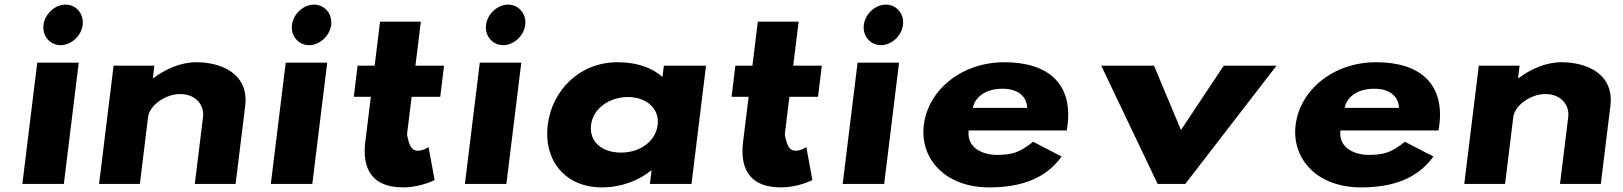

<svg xmlns="http://www.w3.org/2000/svg" viewBox="-20 -798 7041 833"><path d="M77 0H257L321.6 -526H141.6ZM168.7 -690C162.8 -642 196.9 -602 242.9 -602C288.9 -602 332.8 -642 338.7 -690C344.6 -738 310.5 -778 264.5 -778C218.5 -778 174.6 -738 168.7 -690Z M409.8 0H586.8L622.4 -290C628.7 -341 697.6 -390 761.8 -390C830.7 -390 867.1 -341 860.8 -290L825.2 0H1002.2L1043.7 -338C1061.2 -481 936 -528 831.9 -528C764.2 -528 698.9 -499 645.6 -459H643.2L649.8 -513H472.8Z M1155 0H1335L1399.6 -526H1219.6ZM1246.7 -690C1240.8 -642 1274.9 -602 1320.9 -602C1366.9 -602 1410.8 -642 1416.7 -690C1422.6 -738 1388.5 -778 1342.5 -778C1296.5 -778 1252.6 -738 1246.7 -690Z M1605.4 -513H1531.4L1514.9 -378H1588.9L1564.7 -181C1553.5 -90 1574.6 15 1729.6 15C1804.7 15 1865.6 -17 1865.6 -17L1839.2 -160C1839.2 -160 1816.2 -144 1793.2 -144C1765.2 -144 1754.4 -167 1745.9 -215L1765.9 -378H1890L1906.5 -513H1782.4L1805.9 -704H1628.9Z M1997 0H2177L2241.6 -526H2061.6ZM2088.7 -690C2082.8 -642 2116.9 -602 2162.9 -602C2208.9 -602 2252.8 -642 2258.7 -690C2264.6 -738 2230.5 -778 2184.5 -778C2138.5 -778 2094.6 -738 2088.7 -690Z M2356.3 -256C2337.9 -106 2428 15 2592.1 15C2676.8 15 2753.2 -16 2804.3 -58H2806.8L2799.6 0H2980.1L3043.1 -513H2860.2L2854.2 -464C2808.4 -505 2742.3 -528 2658.8 -528C2494.7 -528 2374.7 -406 2356.3 -256ZM2544.3 -256C2553 -327 2623.3 -377 2704.4 -377C2784.2 -377 2842 -327 2833.3 -256C2824.7 -186 2758.3 -136 2674.8 -136C2587.6 -136 2535.7 -186 2544.3 -256Z M3244.4 -513H3170.4L3153.9 -378H3227.9L3203.7 -181C3192.5 -90 3213.6 15 3368.6 15C3443.7 15 3504.6 -17 3504.6 -17L3478.2 -160C3478.2 -160 3455.2 -144 3432.2 -144C3404.2 -144 3393.4 -167 3384.9 -215L3404.9 -378H3529L3545.5 -513H3421.4L3444.9 -704H3267.9Z M3636 0H3816L3880.6 -526H3700.6ZM3727.7 -690C3721.8 -642 3755.9 -602 3801.9 -602C3847.9 -602 3891.8 -642 3897.7 -690C3903.6 -738 3869.5 -778 3823.5 -778C3777.5 -778 3733.6 -738 3727.7 -690Z M4607.8 -232C4609.5 -238 4610.9 -249 4611.7 -256C4633.8 -436 4526.1 -528 4337.6 -528C4150 -528 4006.6 -406 3988.1 -256C3969.9 -107 4083.3 15 4270.9 15C4408.8 15 4516 -22 4585.9 -119L4462.2 -183C4404.5 -137 4372.9 -126 4303.9 -126C4249.5 -126 4172.9 -153 4182.6 -232ZM4200.7 -330C4210.1 -377 4255.7 -413 4329.5 -413C4392.4 -413 4433.6 -384 4436.7 -330Z M4986.7 -513H4757.8L5002.4 0H5122.4L5518.1 -513H5289.2L5103.7 -234Z M6220.8 -232C6222.5 -238 6223.9 -249 6224.7 -256C6246.8 -436 6139.1 -528 5950.6 -528C5763 -528 5619.6 -406 5601.1 -256C5582.9 -107 5696.3 15 5883.9 15C6021.8 15 6129 -22 6198.9 -119L6075.2 -183C6017.5 -137 5985.9 -126 5916.9 -126C5862.5 -126 5785.9 -153 5795.6 -232ZM5813.7 -330C5823.1 -377 5868.7 -413 5942.5 -413C6005.4 -413 6046.6 -384 6049.7 -330Z M6332.8 0H6509.8L6545.4 -290C6551.7 -341 6620.6 -390 6684.8 -390C6753.7 -390 6790.1 -341 6783.8 -290L6748.2 0H6925.2L6966.7 -338C6984.2 -481 6859 -528 6754.9 -528C6687.2 -528 6621.9 -499 6568.6 -459H6566.2L6572.8 -513H6395.8Z"/></svg>

Font: Hussar
Style: BdSuprExtOblOne
Weight: 700
Foundry: Cannot Into Space Fonts
Version: Version 2.00